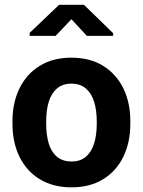

<svg xmlns="http://www.w3.org/2000/svg" viewBox="-20 -782 604 812"><path d="M282.7 10.3Q204.6 10.3 148.4 -23.9Q92.3 -58.1 62.5 -118.9Q32.7 -179.7 32.7 -258.8V-269Q32.7 -347.7 62.5 -408.4Q92.3 -469.2 148.2 -503.7Q204.1 -538.1 281.7 -538.1Q360.4 -538.1 416 -503.7Q471.7 -469.2 501.5 -408.7Q531.2 -348.1 531.2 -269V-258.8Q531.2 -179.7 501.5 -118.9Q471.7 -58.1 416 -23.9Q360.4 10.3 282.7 10.3ZM282.7 -99.1Q319.8 -99.1 343.3 -119.1Q366.7 -139.2 377.9 -175Q389.2 -210.9 389.2 -258.8V-269Q389.2 -315.9 377.9 -351.8Q366.7 -387.7 343 -408Q319.3 -428.2 281.7 -428.2Q245.1 -428.2 221.2 -408Q197.3 -387.7 186.3 -351.8Q175.3 -315.9 175.3 -269V-258.8Q175.3 -210.9 186.3 -174.8Q197.3 -138.7 221.2 -118.9Q245.1 -99.1 282.7 -99.1ZM105.5 -630.4V-643.1L230 -761.7H335L458.5 -641.6V-630.4H347.2L282.2 -700.7L215.3 -630.4Z"/></svg>

Font: Roboto Slab LO
Style: Bold
Weight: 700
Designer: Google
Version: Version 2.000